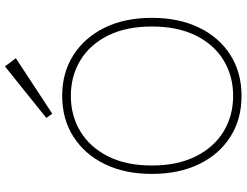

<svg xmlns="http://www.w3.org/2000/svg" viewBox="-130 -854 995 775"><g transform="rotate(-90 367.5 -466.5)"><path d="M368 11Q274 11 203 -34Q132 -79 92.5 -160.5Q53 -242 53 -351Q53 -460 92.5 -541Q132 -622 203 -667.5Q274 -713 368 -713Q462 -713 533 -667.5Q604 -622 643.5 -541Q683 -460 683 -351Q683 -242 643.5 -160.5Q604 -79 533 -34Q462 11 368 11ZM368 -23Q449 -23 512.5 -62Q576 -101 612 -174.5Q648 -248 648 -351Q648 -454 612 -527Q576 -600 512.5 -639Q449 -678 368 -678Q287 -678 223.5 -639Q160 -600 123.5 -527Q87 -454 87 -351Q87 -248 123.5 -174.5Q160 -101 223.5 -62Q287 -23 368 -23ZM296 -753 279 -777 487 -944 520 -900Z"/></g></svg>

Font: Zen Kaku Gothic Antique Light
Style: Regular
Weight: 300
Designer: Yoshimichi Ohira
Foundry: Positype
Version: Version 1.001